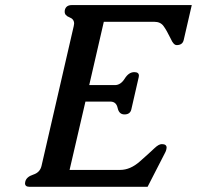

<svg xmlns="http://www.w3.org/2000/svg" viewBox="-20 -715 764 745"><path d="M250 -55.7H446.3Q485.4 -55.7 522.5 -88.4Q559.6 -121.1 580.1 -140.6Q596.2 -155.8 607.9 -155.8Q626.5 -155.8 626.5 -142.1Q626.5 -139.2 625.5 -135.7Q624 -128.4 621.1 -123.5L552.7 9.8H94.2Q77.1 9.8 77.1 -3.9Q77.1 -6.8 78.1 -10.3Q82.5 -28.8 108.9 -37.4Q135.3 -45.9 141.1 -71.3L266.1 -613.8Q267.1 -619.1 267.6 -623.5Q267.6 -641.1 249.3 -647.9Q231 -654.8 231 -669.4Q231 -672.4 231.4 -675.3Q235.8 -695.3 258.8 -695.3H724.1L692.9 -560.1Q688.5 -540 665.5 -540Q653.3 -540 642.6 -564.5Q626.5 -597.7 614.5 -614Q602.5 -630.4 579.1 -630.4H382.8L326.2 -384.8H425.8Q448.2 -384.8 463.9 -409.9Q479.5 -435.1 501 -435.1Q519 -435.1 519 -421.4Q519 -418.5 518.1 -415L489.7 -291Q485.4 -271 462.9 -271Q441.9 -271 436.5 -295.9Q431.2 -320.8 408.2 -320.8H311.5Z"/></svg>

Font: Caudex
Style: Bold
Weight: 700
Italic angle: -13°
Version: Version 1.04